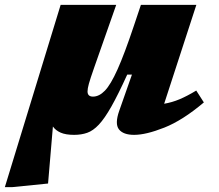

<svg xmlns="http://www.w3.org/2000/svg" viewBox="-66 -542 904 793"><path d="M487 -435.5 516 -522H745L612 -113.5Q644.5 -119 675.5 -132Q706.5 -145 744.5 -168L776 -119Q688.5 -45 612.8 -15Q537 15 488 15Q443 15 425.2 -7.8Q407.5 -30.5 426.5 -84.5L479 -234H459.5Q422 -151.5 394 -102Q366 -52.5 342.2 -27.2Q318.5 -2 294.2 6.5Q270 15 240 15Q205.5 15 184.5 5.8Q163.5 -3.5 152.5 -19.5L132.5 216L-16.5 231H-46L184.5 -522H414L322.5 -261.5Q306.5 -216 301 -195.8Q295.5 -175.5 295.5 -164.5Q295.5 -143 318 -143Q343.5 -143 367.2 -167.5Q391 -192 419.5 -255.5Q448 -319 487 -435.5Z"/></svg>

Font: Newsreader 6pt ExtraBold
Style: Italic
Weight: 800
Italic angle: -17°
Designer: Hugues Gentile
Foundry: Production Type
Version: Version 1.003; ttfautohint (v1.8.3)